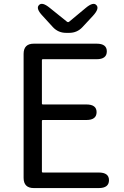

<svg xmlns="http://www.w3.org/2000/svg" viewBox="-20 -956 628 976"><path d="M152 0Q100 0 100 -52V-682Q100 -734 152 -734H471Q523 -734 523 -695Q523 -655 471 -655H198Q193 -655 193 -650V-430Q193 -425 198 -425H419Q471 -425 471 -386Q471 -346 419 -346H198Q193 -346 193 -341V-84Q193 -79 198 -79H482Q534 -79 534 -40Q534 0 482 0ZM316 -789Q276 -789 249 -818L196 -876Q161 -913 178 -930Q194 -948 233 -916L320 -846Q326 -841 332 -846L415 -915Q454 -948 470 -930Q487 -913 452 -875L399 -818Q372 -789 332 -789Z"/></svg>

Font: Resource Han Rounded KR
Style: Regular
Weight: 400
Designer: Cyano Hao (round all glyphs); Ryoko NISHIZUKA 西塚涼子 (kana, bopomofo & ideographs); Paul D. Hunt (Latin, Greek & Cyrillic)
Foundry: Cyano Hao
Version: 0.990